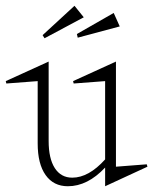

<svg xmlns="http://www.w3.org/2000/svg" viewBox="-42 -627 532 667"><path d="M-22 -345.2 127 -413.1V-137.2Q127 -76.2 148.4 -43Q169.9 -9.8 209 -9.8Q266.1 -9.8 323.2 -73.2V-345.2L213.9 -336.9L211.9 -345.2L360.8 -413.1V-47.9L467.8 -56.2L470.2 -47.9L323.2 20V-44.9Q262.2 20 193.8 20Q144 20 116.5 -18.8Q88.9 -57.6 88.9 -128.9V-345.2L-20 -336.9ZM106 -504.9 216.8 -606.9 249 -566.9 112.8 -494.1ZM225.1 -508.8 353 -582 374 -535.2 228 -496.1Z"/></svg>

Font: Halibut Cnd Thin
Style: Regular
Weight: 250
Width: 3
Designer: Matteo Maggi
Foundry: Collletttivo
Version: Version 3.080 | FøM Fix